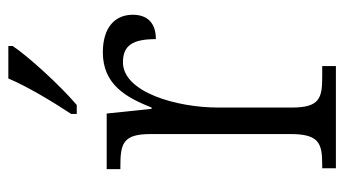

<svg xmlns="http://www.w3.org/2000/svg" viewBox="-198 -608 806 449"><g transform="rotate(-90 204.5 -383.0)"><path d="M163 -619V-606H184C230 -645 299 -721 322 -756V-766H246C227 -721 192 -663 163 -619ZM36 0H275V-32H250C200 -32 178 -38 178 -103V-275C178 -373 214 -498 284 -498C324 -498 338 -474 338 -421C379 -421 395 -444 395 -475C395 -517 365 -545 307 -545C231 -545 201 -489 178 -431H175L164 -536H34V-504H41C95 -504 116 -497 116 -433V-106C116 -39 94 -32 44 -32H36Z"/></g></svg>

Font: Noto Serif Thai SemiCondensed Light
Style: Regular
Weight: 300
Width: 4
Designer: Monotype Design Team
Foundry: Monotype Imaging Inc.
Version: Version 2.002